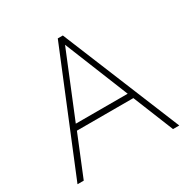

<svg xmlns="http://www.w3.org/2000/svg" viewBox="-159 -843 969 987"><g transform="rotate(-30 326.0 -350.0)"><path d="M24 0 311 -700H341L628 0H591L494 -240H159L61 0ZM172 -274H480L327 -653Z"/></g></svg>

Font: Zen Kaku Gothic New Light
Style: Regular
Weight: 300
Designer: Yoshimichi Ohira
Foundry: Positype
Version: Version 1.002